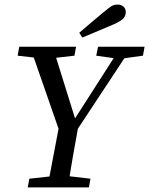

<svg xmlns="http://www.w3.org/2000/svg" viewBox="-20 -818 651 838"><path d="M57 -575 64 -614H312L305 -575L191 -562H171ZM101 0 108 -38 235 -52H255L375 -38L368 0ZM246 -226 111 -614H210L312 -287L299 -288L508 -614H556L300 -226ZM187 0 241 -285H325Q312 -214 299.5 -142.5Q287 -71 276 0ZM400 -575 408 -614H611L604 -575L510 -562H492ZM326 -675Q352 -698 378.5 -720Q405 -742 431 -764Q454 -783 465.5 -790.5Q477 -798 494 -798Q509 -798 519 -789Q529 -780 529 -765Q529 -752 521 -740.5Q513 -729 479 -713Q445 -698 409.5 -683.5Q374 -669 339 -654Z"/></svg>

Font: Lisu Bosa
Style: Italic
Weight: 400
Italic angle: -19°
Designer: David Morse, Annie Olsen, Victor Gaultney, Frank Grießhammer (Latin)
Foundry: SIL International
Version: Version 2.000